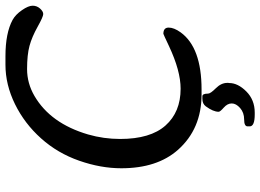

<svg xmlns="http://www.w3.org/2000/svg" viewBox="-146 -606 958 707"><g transform="rotate(-90 333.5 -252.0)"><path d="M67.9 -284.7Q67.9 -360.4 95.7 -439.9Q123.5 -519.5 178 -580.3Q232.4 -641.1 304 -676.3Q375.5 -711.4 449.2 -711.4H480.5Q565.9 -711.4 614.3 -685.1Q633.8 -674.3 650.1 -650.6Q666.5 -627 666.5 -611.3Q666.5 -595.7 656 -584Q645.5 -572.3 635.7 -572.3Q626 -572.3 588.9 -593Q551.8 -613.8 518.8 -622.8Q485.8 -631.8 433.1 -631.8Q380.9 -631.8 334 -604.5Q232.9 -545.4 192.4 -407.2Q175.8 -349.6 175.8 -289.1Q175.8 -177.7 225.3 -122.1Q274.9 -66.4 360.8 -66.4Q426.8 -66.4 518.1 -109.4Q561.5 -129.9 563 -129.9Q585.9 -129.9 585.9 -110.4Q585.9 -90.8 568.4 -66.4Q512.7 10.7 357.9 10.7Q356.9 10.7 356 10.7H339.8Q212.9 10.7 135.7 -76.2Q67.9 -152.8 67.9 -284.7ZM272.9 206.5H266.1Q222.2 206.5 222.2 188V180.2Q222.2 167.5 247.6 167.5Q272.9 167.5 289.8 152.6Q306.6 137.7 306.6 121.8Q306.6 106 291.3 92.5Q275.9 79.1 275.9 73.7Q275.9 53.7 295.9 26.4Q305.2 13.7 323.7 13.7H333Q342.8 13.7 342.8 34.7Q342.8 43.5 362.5 63.2Q382.3 83 382.3 105.5V108.9L381.8 112.3Q381.8 144.5 350.8 175.5Q319.8 206.5 272.9 206.5Z"/></g></svg>

Font: Averia Libre
Style: Italic
Weight: 400
Italic angle: -7.90001°
Version: Version 1.002